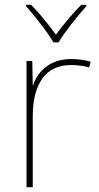

<svg xmlns="http://www.w3.org/2000/svg" viewBox="-20 -783 415 803"><path d="M359 -525 353 -501Q317 -511 278 -511Q197 -511 157 -454.5Q117 -398 117 -297V0H91V-528H115L117 -427H119Q134 -475 175.5 -505.5Q217 -536 278 -536Q321 -536 359 -525ZM341 -757Q311 -724 276.5 -679.5Q242 -635 225 -606H203Q186 -636 152 -680.5Q118 -725 89 -757V-763H110Q155 -718 214 -638Q267 -710 320 -763H341Z"/></svg>

Font: Noto Sans UI Thin
Style: Regular
Weight: 250
Designer: Monotype Design Team
Foundry: Monotype Imaging Inc.
Version: Version 1.001